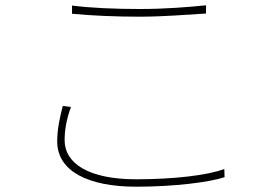

<svg xmlns="http://www.w3.org/2000/svg" viewBox="-20 -698 1040 725"><path d="M252 -677V-646C328 -639 412 -635 508 -635C597 -635 692 -643 758 -647V-678C690 -671 602 -664 508 -664C413 -664 322 -668 252 -677ZM248 -294 217 -298C206 -255 196 -210 196 -164C196 -50 316 7 494 7C638 7 772 -10 828 -29L827 -60C765 -36 635 -21 494 -21C318 -21 224 -79 224 -169C224 -209 232 -251 248 -294Z"/></svg>

Font: Harano Aji Gothic ExtraLight
Style: Regular
Weight: 250
Foundry: Masamichi Hosoda
Version: HaranoAjiGothic-ExtraLight version 20230610;ttx 4.39.4